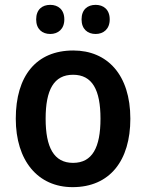

<svg xmlns="http://www.w3.org/2000/svg" viewBox="-20 -761 602 791"><path d="M129 -681C129 -641 154 -621 187 -621C219 -621 245 -641 245 -681C245 -722 219 -741 187 -741C154 -741 129 -722 129 -681ZM316 -681C316 -641 341 -621 374 -621C406 -621 432 -641 432 -681C432 -722 406 -741 374 -741C341 -741 316 -722 316 -681ZM517 -272C517 -453 422 -553 282 -553C129 -553 45 -448 45 -272C45 -99 136 10 279 10C433 10 517 -100 517 -272ZM168 -272C168 -391 202 -453 281 -453C360 -453 394 -391 394 -272C394 -153 360 -90 281 -90C202 -90 168 -154 168 -272Z"/></svg>

Font: Noto Sans Arabic SemCond SemBd
Style: Regular
Weight: 600
Width: 4
Designer: Monotype Design Team, Nadine Chahine, Nizar Qandah and Khaled Hosny
Foundry: Monotype Imaging Inc.
Version: Version 2.012